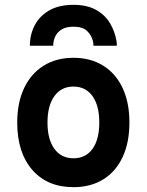

<svg xmlns="http://www.w3.org/2000/svg" viewBox="-20 -762 606 794"><path d="M283.8 12Q175.8 12 113.5 -59.5Q51.2 -130.9 51.2 -255Q51.2 -337.2 79.6 -397.4Q108 -457.5 160.2 -490.2Q212.5 -523 283.8 -523Q355 -523 406.9 -490.4Q458.9 -457.9 487.1 -397.9Q515.2 -337.9 515.2 -255.4Q515.2 -172.6 487.2 -112.7Q459.3 -52.7 407.4 -20.4Q355.4 12 283.8 12ZM283.8 -107.4Q334.5 -107.4 362.6 -146.4Q390.6 -185.3 390.6 -255.4Q390.6 -325.7 362.2 -364.9Q333.9 -404 283.8 -404Q233.5 -404 204.9 -364.5Q176.4 -325 176.4 -255Q176.4 -185.8 204.9 -146.6Q233.5 -107.4 283.8 -107.4ZM103.5 -573Q103.5 -618.4 123.3 -656.9Q143.1 -695.4 183.2 -718.7Q223.4 -742 283.7 -742Q339.7 -742 376.8 -721.4Q413.9 -700.8 434.5 -666.6Q455.1 -632.5 461.9 -591.8Q462.9 -587.3 462.9 -582.6Q462.9 -577.9 462.9 -573H366.3Q366.3 -577.9 366 -582.6Q365.6 -587.3 364.3 -591.8Q358.4 -616.7 339.9 -634.2Q321.3 -651.6 283.7 -651.6Q253.6 -651.6 235.2 -640.3Q216.8 -629 208.4 -611Q200.1 -593 200.1 -573Z"/></svg>

Font: Overpass
Style: Regular
Weight: 400
Designer: Delve Withrington, Dave Bailey, Thomas Jockin
Foundry: Delve Fonts LLC
Version: Version 4.000